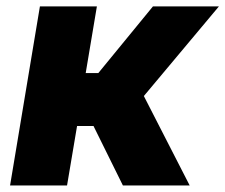

<svg xmlns="http://www.w3.org/2000/svg" viewBox="-20 -565 687 585"><path d="M10.7 0 101.6 -545.5H275.2L241.1 -342.3H279.5L446 -545.5H647L418.3 -272.4L557.9 0H354.4L264.9 -181.1H214.8L184.3 0Z"/></svg>

Font: Inter UI Extra Bold
Style: Italic
Weight: 800
Italic angle: 9.39999°
Designer: Rasmus Andersson
Foundry: rsms
Version: 3.2;8d6f07862